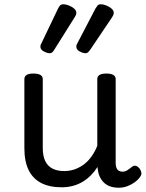

<svg xmlns="http://www.w3.org/2000/svg" viewBox="-20 -859 685 898"><path d="M269 17Q211 17 172 -3.5Q133 -24 113.5 -64.5Q94 -105 94 -166V-489Q94 -502 104.5 -508.5Q115 -515 136 -515Q158 -515 169 -508.5Q180 -502 180 -489V-166Q180 -131 191 -107Q202 -83 224.5 -71Q247 -59 280 -59Q308 -59 332 -68Q356 -77 375.5 -92.5Q395 -108 410 -130Q425 -152 435 -177V-489Q435 -502 445.5 -508.5Q456 -515 478 -515Q499 -515 510 -508.5Q521 -502 521 -489V-96Q521 -82 525 -73Q529 -64 536.5 -60Q544 -56 553 -56Q562 -56 569.5 -59.5Q577 -63 584.5 -69Q592 -75 599 -80Q607 -86 616.5 -83Q626 -80 634 -69Q639 -62 641 -52Q643 -42 636 -33Q626 -18 610 -6.5Q594 5 575 12Q556 19 536 19Q512 19 494.5 12.5Q477 6 465 -6Q453 -18 446 -34Q439 -50 437 -69L436 -78Q422 -56 404.5 -38.5Q387 -21 366 -8.5Q345 4 320.5 10.5Q296 17 269 17ZM213 -610Q201 -610 185 -618.5Q169 -627 169 -640Q169 -643 169.5 -646.5Q170 -650 173 -655L252 -820Q256 -828 261 -833.5Q266 -839 277 -839Q288 -839 302 -833.5Q316 -828 326.5 -819Q337 -810 337 -799Q337 -795 335.5 -790.5Q334 -786 329 -778L233 -625Q228 -617 223.5 -613.5Q219 -610 213 -610ZM381 -610Q368 -610 352.5 -618.5Q337 -627 337 -640Q337 -643 337.5 -646.5Q338 -650 341 -655L427 -820Q432 -828 436.5 -833.5Q441 -839 452 -839Q463 -839 477 -833.5Q491 -828 501.5 -819Q512 -810 512 -799Q512 -795 510.5 -790.5Q509 -786 504 -778L401 -625Q395 -617 390.5 -613.5Q386 -610 381 -610Z"/></svg>

Font: Playwrite PT
Style: Regular
Weight: 400
Designer: Veronika Burian, José Scaglione
Foundry: TypeTogether
Version: Version 1.002